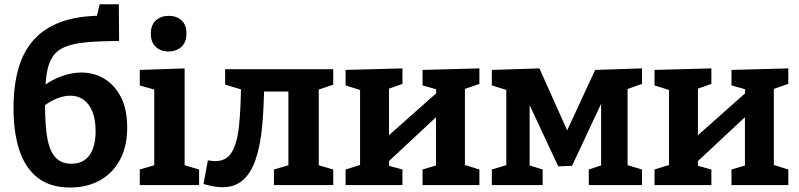

<svg xmlns="http://www.w3.org/2000/svg" viewBox="-20 -853 3682 885"><path d="M302.7 11.3Q211.3 11.3 153.8 -33.7Q96.3 -78.7 69.3 -160.7Q42.3 -242.7 42.3 -353.7Q42.3 -456.3 64.5 -535.3Q86.7 -614.3 135 -668.8Q183.3 -723.3 260.7 -751.7Q338 -780 447.7 -780.7L421 -756.7L439.3 -833.3H527.7L529 -664Q441 -663.7 380.2 -658.3Q319.3 -653 281.3 -637.5Q243.3 -622 223 -591.8Q202.7 -561.7 195 -511.7Q187.3 -461.7 187.3 -386Q187.3 -332 190 -287Q192.7 -242 200 -206.7Q207.3 -171.3 221.2 -147.3Q235 -123.3 256.5 -110.8Q278 -98.3 308.7 -98.3Q364.7 -98.3 392.7 -137.8Q420.7 -177.3 420.7 -248Q420.7 -304 405.3 -340.2Q390 -376.3 364.2 -394.2Q338.3 -412 304.3 -412Q274.3 -412 241 -398.5Q207.7 -385 174.7 -358.7L169.7 -449.3Q215 -484 262.7 -501.3Q310.3 -518.7 354.3 -518.7Q413.3 -518.7 461.2 -489.8Q509 -461 537.7 -404.8Q566.3 -348.7 566.3 -266Q566.3 -177 532.3 -115Q498.3 -53 439 -20.8Q379.7 11.3 302.7 11.3Z M831 -81.7 820.7 -94.3 897.7 -71.7V0H624.3V-71.7L701.3 -94.3L691 -81.7V-447L700 -437.7L624.3 -459V-530.7L831 -537.7ZM757 -615.7Q720.7 -615.7 698 -637Q675.3 -658.3 675.3 -697.3Q675.3 -738.7 698.8 -759.3Q722.3 -780 758 -780Q793.3 -780 816.3 -759.7Q839.3 -739.3 839.3 -698Q839.3 -657.3 815.7 -636.5Q792 -615.7 757 -615.7Z M1004.7 10Q985.7 10 964.3 6.2Q943 2.3 918 -5L938.3 -114Q948 -112.3 956.2 -111.3Q964.3 -110.3 972 -110.3Q1023.7 -110.3 1048.7 -152.2Q1073.7 -194 1082 -274.8Q1090.3 -355.7 1091 -472L1127 -430.3L1017.7 -462.7V-534H1516V-462.7L1422 -431L1449.3 -474.7V-81.7L1439 -94.3L1516 -71.7V0H1242.7V-71.7L1319.7 -94.3L1309.3 -81.7V-470.7L1331.3 -431H1157L1197.7 -469Q1196.7 -359 1188.3 -270.7Q1180 -182.3 1159 -119.7Q1138 -57 1100.5 -23.5Q1063 10 1004.7 10Z M1573 0V-71.7L1666.7 -101L1639.7 -72.3V-458L1675.7 -427L1573 -459.3V-530.7L1835 -537.7V-466.3L1743 -433.7L1773 -461.3V-208L1753.7 -212.7L2000 -431.3L1991 -411L1989.7 -458L2011.7 -435.7L1927.7 -459.3V-530.7L2189.7 -537.7V-466.3L2095.7 -433.7L2123 -461.3V-72.3L2096 -101L2189.7 -71.7V0H1927.7V-71.7L2012.7 -97L1989.7 -72.3V-346.7L2006 -328L1761.7 -100L1773 -121.7V-72.3L1764.7 -91L1835 -71.7V0Z M2401.3 -411H2421.3V-67.7L2408.7 -94.3L2481.3 -71.7V0H2247V-71.7L2329.3 -96.3L2313.7 -67.7V-467.7L2335.3 -432L2247 -459.3V-530.7L2466.3 -537.7L2624 -186H2563.7L2723.3 -530.7L2939.3 -537.7V-466.3L2850 -434.7L2872.7 -470.3V-69L2857.7 -96.3L2939.3 -71.7V0H2694V-71.7L2766.3 -95.7L2750.7 -74.3V-421H2772.3L2617 -89L2553.3 -86Z M2997 0V-71.7L3090.7 -101L3063.7 -72.3V-458L3099.7 -427L2997 -459.3V-530.7L3259 -537.7V-466.3L3167 -433.7L3197 -461.3V-208L3177.7 -212.7L3424 -431.3L3415 -411L3413.7 -458L3435.7 -435.7L3351.7 -459.3V-530.7L3613.7 -537.7V-466.3L3519.7 -433.7L3547 -461.3V-72.3L3520 -101L3613.7 -71.7V0H3351.7V-71.7L3436.7 -97L3413.7 -72.3V-346.7L3430 -328L3185.7 -100L3197 -121.7V-72.3L3188.7 -91L3259 -71.7V0Z"/></svg>

Font: Bitter Thin
Style: Regular
Weight: 100
Designer: Sol Matas, and Bitter project Authors
Foundry: Sol Matas
Version: Version 2.002